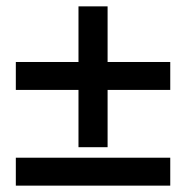

<svg xmlns="http://www.w3.org/2000/svg" viewBox="-20 -583 584 603"><path d="M226.5 -120.7V-563H317.9V-120.7ZM514.7 -300.6H29.7V-388.3H514.7ZM514.7 0H29.7V-87.7H514.7Z"/></svg>

Font: Source Serif 4 Variable
Style: Regular
Weight: 400
Designer: Frank Grießhammer
Foundry: Adobe
Version: Version 4.005;hotconv 1.1.0;makeotfexe 2.6.0